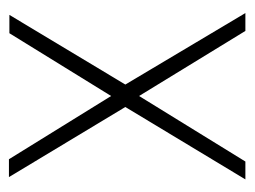

<svg xmlns="http://www.w3.org/2000/svg" viewBox="-88 -468 556 419"><g transform="rotate(-90 189.5 -258.0)"><path d="M8 0 166 -262 13 -516H52L190 -293L327 -515H367L215 -262L371 0H332L190 -232L47 0Z"/></g></svg>

Font: Stick No Bills ExtraLight ExtraLight
Style: Regular
Weight: 250
Version: Version 2.000